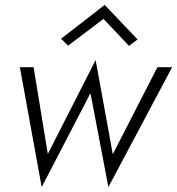

<svg xmlns="http://www.w3.org/2000/svg" viewBox="-20 -734 722 783"><path d="M402 -657 258 -548 229 -576 407 -714 541 -573 506 -547ZM61 -460H117L175 -106L370 -489L440 -105L622 -460H682L422 29L349 -354L150 29Z"/></svg>

Font: Jost* Light
Style: Italic
Weight: 300
Italic angle: -10°
Version: Version 3.7